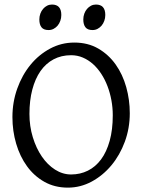

<svg xmlns="http://www.w3.org/2000/svg" viewBox="-20 -819 640 853"><path d="M481 -307.1Q481 -340.8 474.9 -373.8Q468.8 -406.7 457.5 -436.3Q446.3 -465.8 429.9 -491Q413.6 -516.1 393.1 -534.4Q372.6 -552.7 348.1 -563.2Q323.7 -573.7 295.9 -573.7Q252.4 -573.7 218 -555.4Q183.6 -537.1 159.9 -503.2Q136.2 -469.2 123.5 -420.9Q110.8 -372.6 110.8 -313Q110.8 -258.3 125.7 -209.5Q140.6 -160.6 165.8 -123.8Q190.9 -86.9 224.6 -65.4Q258.3 -43.9 295.9 -43.9Q336.4 -43.9 370.4 -60.8Q404.3 -77.6 429 -110.8Q453.6 -144 467.3 -193.4Q481 -242.7 481 -307.1ZM556.6 -315.9Q556.6 -249.5 534.7 -189.7Q512.7 -129.9 474.9 -84.5Q437 -39.1 387.2 -12.2Q337.4 14.6 281.7 14.6Q223.1 14.6 177.2 -11.2Q131.3 -37.1 99.9 -80.6Q68.4 -124 51.8 -180.7Q35.2 -237.3 35.2 -298.8Q35.2 -365.2 56.6 -425.3Q78.1 -485.4 115.2 -530.8Q152.3 -576.2 202.4 -603Q252.4 -629.9 310.1 -629.9Q370.6 -629.9 416.5 -603.3Q462.4 -576.7 493.7 -532.7Q524.9 -488.8 540.8 -432.1Q556.6 -375.5 556.6 -315.9ZM447.8 -752.4Q447.8 -738.8 443.4 -726.6Q439 -714.4 431.4 -705.3Q423.8 -696.3 413.6 -690.9Q403.3 -685.5 391.1 -685.5Q369.1 -685.5 359.6 -697.8Q350.1 -710 350.1 -732.4Q350.1 -746.1 354.5 -758.3Q358.9 -770.5 366.7 -779.5Q374.5 -788.6 384.5 -793.7Q394.5 -798.8 406.2 -798.8Q447.8 -798.8 447.8 -752.4ZM252.4 -752.4Q252.4 -738.8 248 -726.6Q243.7 -714.4 236.1 -705.3Q228.5 -696.3 218.3 -690.9Q208 -685.5 195.8 -685.5Q173.8 -685.5 164.3 -697.8Q154.8 -710 154.8 -732.4Q154.8 -746.1 159.2 -758.3Q163.6 -770.5 171.4 -779.5Q179.2 -788.6 189.2 -793.7Q199.2 -798.8 210.9 -798.8Q252.4 -798.8 252.4 -752.4Z"/></svg>

Font: Gentium Unicode
Style: Regular
Weight: 400
Version: Version 1.009